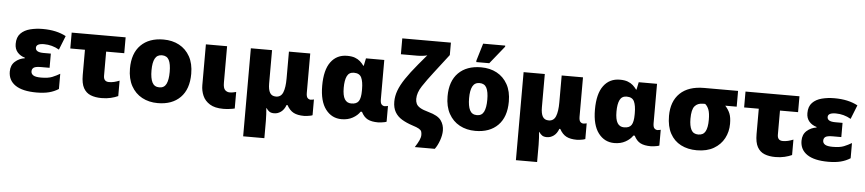

<svg xmlns="http://www.w3.org/2000/svg" viewBox="-51 -1130 7764 1723"><g transform="rotate(5 3830.5 -268.0)"><path d="M287 10Q161 10 96.5 -33.5Q32 -77 32 -157Q32 -214 69 -247Q106 -280 156 -287V-292Q114 -304 88.5 -333.5Q63 -363 63 -409Q63 -469 95.5 -502.5Q128 -536 181 -549.5Q234 -563 293 -563Q357 -563 409 -551.5Q461 -540 504 -517L454 -391Q390 -428 318 -428Q247 -428 247 -390Q247 -349 319 -349H385V-221H308Q260 -221 243 -209.5Q226 -198 226 -175Q226 -153 246 -140Q266 -127 316 -127Q380 -127 416.5 -142Q453 -157 485 -176V-39Q446 -14 399 -2Q352 10 287 10Z M872 9Q816 9 774.5 -7.5Q733 -24 710 -65Q687 -106 687 -182V-410H555V-553H1041V-410H878V-193Q878 -140 927 -140Q951 -140 973.5 -145.5Q996 -151 1021 -161V-22Q993 -9 955.5 0Q918 9 872 9Z M1656 -278Q1656 -139 1582 -64.5Q1508 10 1379 10Q1299 10 1237 -23.5Q1175 -57 1139.5 -121.5Q1104 -186 1104 -278Q1104 -415 1178 -489Q1252 -563 1382 -563Q1462 -563 1523.5 -530Q1585 -497 1620.5 -433.5Q1656 -370 1656 -278ZM1298 -278Q1298 -207 1317 -169.5Q1336 -132 1381 -132Q1425 -132 1443.5 -169.5Q1462 -207 1462 -278Q1462 -349 1443.5 -385Q1425 -421 1380 -421Q1337 -421 1317.5 -385Q1298 -349 1298 -278Z M1969 10Q1893 10 1848 -18Q1803 -46 1783.5 -90.5Q1764 -135 1764 -185V-553H1955V-225Q1955 -175 1972.5 -158.5Q1990 -142 2013 -142Q2030 -142 2043 -144.5Q2056 -147 2072 -151V-2Q2053 3 2022.5 6.5Q1992 10 1969 10Z M2169 240V-553H2360V-253Q2360 -197 2376.5 -169Q2393 -141 2431 -141Q2476 -141 2494 -185Q2512 -229 2512 -311V-553H2704V-199Q2704 -164 2716 -152Q2728 -140 2744 -140Q2751 -140 2760 -142Q2769 -144 2773 -145V-3Q2768 0 2754 3Q2740 6 2724 8Q2708 10 2697 10Q2639 10 2603 -8.5Q2567 -27 2541 -74H2533Q2517 -31 2488.5 -10.5Q2460 10 2428 10Q2401 10 2385.5 0Q2370 -10 2356 -31H2354Q2356 -10 2358 23Q2360 56 2360 84V240Z M3035 10Q2946 10 2891 -62.5Q2836 -135 2836 -274Q2836 -417 2889.5 -489Q2943 -561 3036 -561Q3079 -561 3107 -550.5Q3135 -540 3154 -523Q3173 -506 3188 -485H3192L3206 -553H3371V-199Q3371 -164 3383 -152Q3395 -140 3411 -140Q3418 -140 3427 -142Q3436 -144 3440 -145V-3Q3435 0 3421 3Q3407 6 3391 8Q3375 10 3364 10Q3305 10 3270 -8Q3235 -26 3212 -72H3200Q3178 -38 3135 -14Q3092 10 3035 10ZM3110 -138Q3158 -138 3176.5 -166.5Q3195 -195 3195 -260V-275Q3195 -341 3178 -378Q3161 -415 3110 -415Q3066 -415 3048 -378Q3030 -341 3030 -273Q3030 -203 3050 -170.5Q3070 -138 3110 -138Z M3712 202Q3737 163 3749 136.5Q3761 110 3761 89Q3761 70 3756.5 57.5Q3752 45 3733.5 34Q3715 23 3673 10Q3618 -8 3577.5 -32.5Q3537 -57 3515 -95Q3493 -133 3493 -189Q3493 -238 3511.5 -288.5Q3530 -339 3570.5 -399.5Q3611 -460 3677 -539L3752 -628Q3736 -623 3711 -620Q3686 -617 3662 -617H3515V-760H3953V-648L3822 -478Q3767 -407 3727 -346.5Q3687 -286 3687 -230Q3687 -206 3696 -186.5Q3705 -167 3731 -151.5Q3757 -136 3808 -122Q3892 -99 3921 -59Q3950 -19 3950 33Q3950 74 3933 122Q3916 170 3892 202Z M4517 -278Q4517 -139 4443 -64.5Q4369 10 4240 10Q4160 10 4098 -23.5Q4036 -57 4000.5 -121.5Q3965 -186 3965 -278Q3965 -415 4039 -489Q4113 -563 4243 -563Q4323 -563 4384.5 -530Q4446 -497 4481.5 -433.5Q4517 -370 4517 -278ZM4159 -278Q4159 -207 4178 -169.5Q4197 -132 4242 -132Q4286 -132 4304.5 -169.5Q4323 -207 4323 -278Q4323 -349 4304.5 -385Q4286 -421 4241 -421Q4198 -421 4178.5 -385Q4159 -349 4159 -278ZM4195 -606V-620L4242 -776H4441V-766L4312 -606Z M4626 240V-553H4817V-253Q4817 -197 4833.5 -169Q4850 -141 4888 -141Q4933 -141 4951 -185Q4969 -229 4969 -311V-553H5161V-199Q5161 -164 5173 -152Q5185 -140 5201 -140Q5208 -140 5217 -142Q5226 -144 5230 -145V-3Q5225 0 5211 3Q5197 6 5181 8Q5165 10 5154 10Q5096 10 5060 -8.5Q5024 -27 4998 -74H4990Q4974 -31 4945.5 -10.5Q4917 10 4885 10Q4858 10 4842.5 0Q4827 -10 4813 -31H4811Q4813 -10 4815 23Q4817 56 4817 84V240Z M5492 10Q5403 10 5348 -62.5Q5293 -135 5293 -274Q5293 -417 5346.5 -489Q5400 -561 5493 -561Q5536 -561 5564 -550.5Q5592 -540 5611 -523Q5630 -506 5645 -485H5649L5663 -553H5828V-199Q5828 -164 5840 -152Q5852 -140 5868 -140Q5875 -140 5884 -142Q5893 -144 5897 -145V-3Q5892 0 5878 3Q5864 6 5848 8Q5832 10 5821 10Q5762 10 5727 -8Q5692 -26 5669 -72H5657Q5635 -38 5592 -14Q5549 10 5492 10ZM5567 -138Q5615 -138 5633.5 -166.5Q5652 -195 5652 -260V-275Q5652 -341 5635 -378Q5618 -415 5567 -415Q5523 -415 5505 -378Q5487 -341 5487 -273Q5487 -203 5507 -170.5Q5527 -138 5567 -138Z M6235 10Q6153 10 6091 -22Q6029 -54 5994.5 -117.5Q5960 -181 5960 -276Q5960 -407 6035.5 -480Q6111 -553 6253 -553H6558V-411H6455Q6484 -379 6498 -344.5Q6512 -310 6512 -252Q6512 -181 6480.5 -121.5Q6449 -62 6387 -26Q6325 10 6235 10ZM6236 -132Q6281 -132 6300 -167Q6319 -202 6319 -272Q6319 -331 6307 -362.5Q6295 -394 6274 -411H6253Q6206 -411 6180 -380.5Q6154 -350 6154 -267Q6154 -203 6172.5 -167.5Q6191 -132 6236 -132Z M6942 9Q6886 9 6844.5 -7.5Q6803 -24 6780 -65Q6757 -106 6757 -182V-410H6625V-553H7111V-410H6948V-193Q6948 -140 6997 -140Q7021 -140 7043.5 -145.5Q7066 -151 7091 -161V-22Q7063 -9 7025.5 0Q6988 9 6942 9Z M7419 10Q7293 10 7228.5 -33.5Q7164 -77 7164 -157Q7164 -214 7201 -247Q7238 -280 7288 -287V-292Q7246 -304 7220.5 -333.5Q7195 -363 7195 -409Q7195 -469 7227.5 -502.5Q7260 -536 7313 -549.5Q7366 -563 7425 -563Q7489 -563 7541 -551.5Q7593 -540 7636 -517L7586 -391Q7522 -428 7450 -428Q7379 -428 7379 -390Q7379 -349 7451 -349H7517V-221H7440Q7392 -221 7375 -209.5Q7358 -198 7358 -175Q7358 -153 7378 -140Q7398 -127 7448 -127Q7512 -127 7548.5 -142Q7585 -157 7617 -176V-39Q7578 -14 7531 -2Q7484 10 7419 10Z"/></g></svg>

Font: Noto Sans Black
Style: Regular
Weight: 900
Designer: Monotype Design Team
Foundry: Monotype Imaging Inc.
Version: Version 2.007